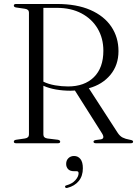

<svg xmlns="http://www.w3.org/2000/svg" viewBox="-20 -720 689 965"><path d="M575.5 -463Q575.5 -393 535 -344Q494.5 -295 426.5 -276.5L570.5 -54Q582 -36 596.2 -28.8Q610.5 -21.5 631 -18Q642 -16 645.5 -13.8Q649 -11.5 649 -8Q649 0 636.5 0H462Q450 0 450 -8Q450 -14 460 -16L486.5 -19.5Q509 -23.5 492.5 -50L356.5 -265Q345.5 -264 335 -264Q296.5 -264 261 -270.2Q225.5 -276.5 198 -289V-44Q198 -27 218 -24L271.5 -17.5Q282.5 -15 282.5 -8Q282.5 0 271 0H61Q49.5 0 49.5 -8Q49.5 -15.5 60.5 -17.5L105 -24Q125.5 -27 125.5 -44V-657Q125.5 -673 105 -676L60.5 -682.5Q49.5 -684.5 49.5 -692Q49.5 -700 61 -700H266.5Q365.5 -700 434.5 -669.8Q503.5 -639.5 539.5 -586Q575.5 -532.5 575.5 -463ZM198 -680.5V-309.5Q223.5 -297 256.8 -291.2Q290 -285.5 322 -285.5Q404.5 -285.5 452 -332.2Q499.5 -379 499.5 -465Q499.5 -527.5 470.8 -576.2Q442 -625 389.5 -652.8Q337 -680.5 266 -680.5ZM352 140.5Q332 140.5 322.2 130Q312.5 119.5 312.5 104Q312.5 86 323.8 75Q335 64 352.5 64Q372 64 384.2 79.2Q396.5 94.5 396.5 125.5Q396.5 164.5 375.8 189.8Q355 215 319.5 224Q310 227 307.5 220.5Q305 213.5 314 211.5Q343 203.5 359 185.5Q375 167.5 375 150.5Q375 140.5 365.5 140.5Z"/></svg>

Font: Fraunces 72pt S000 Light
Style: Regular
Weight: 300
Version: Version 1.000; ttfautohint (v1.8.3)